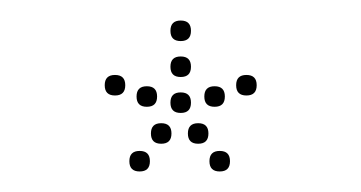

<svg xmlns="http://www.w3.org/2000/svg" viewBox="-20 -728 352 187"><path d="M156 -688Q146 -688 146 -698Q146 -708 156 -708Q166 -708 166 -698Q166 -688 156 -688ZM156 -653Q146 -653 146 -663Q146 -673 156 -673Q166 -673 166 -663Q166 -653 156 -653ZM156 -618Q146 -618 146 -628Q146 -638 156 -638Q166 -638 166 -628Q166 -618 156 -618ZM173 -588Q163 -588 163 -598Q163 -608 173 -608Q183 -608 183 -598Q183 -588 173 -588ZM194 -561Q184 -561 184 -571Q184 -581 194 -581Q204 -581 204 -571Q204 -561 194 -561ZM137 -588Q127 -588 127 -598Q127 -608 137 -608Q147 -608 147 -598Q147 -588 137 -588ZM116 -561Q106 -561 106 -571Q106 -581 116 -581Q126 -581 126 -571Q126 -561 116 -561ZM189 -624Q179 -624 179 -634Q179 -644 189 -644Q199 -644 199 -634Q199 -624 189 -624ZM220 -635Q210 -635 210 -645Q210 -655 220 -655Q230 -655 230 -645Q230 -635 220 -635ZM123 -624Q113 -624 113 -634Q113 -644 123 -644Q133 -644 133 -634Q133 -624 123 -624ZM92 -635Q82 -635 82 -645Q82 -655 92 -655Q102 -655 102 -645Q102 -635 92 -635Z"/></svg>

Font: Raleway Dots
Style: Regular
Weight: 400
Designer: Matt McInerney, Pablo Impallari, Rodrigo Fuenzalida, Brenda Gallo
Foundry: Matt McInerney, Pablo Impallari, Rodrigo Fuenzalida, Brenda Gallo
Version: Version 1.000